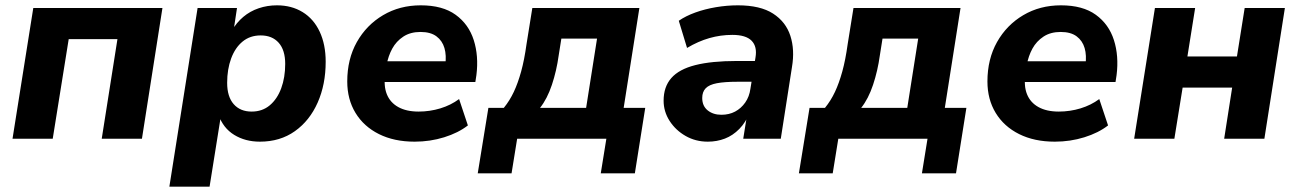

<svg xmlns="http://www.w3.org/2000/svg" viewBox="-20 -521 4872 721"><path d="M27 0 105 -491H590L513 0H362L421 -374H238L178 0Z M616 180 722 -491H870L857 -405H850Q868 -436 893.5 -457.5Q919 -479 951.5 -490Q984 -501 1020 -501Q1075 -501 1116.5 -475.5Q1158 -450 1180.5 -402Q1203 -354 1203 -289Q1203 -204 1173 -136Q1143 -68 1087.5 -28.5Q1032 11 956 11Q901 11 859.5 -14.5Q818 -40 801 -89H810L767 180ZM925 -102Q965 -102 993 -125.5Q1021 -149 1036 -189.5Q1051 -230 1051 -281Q1051 -333 1026.5 -360.5Q1002 -388 959 -388Q919 -388 891 -365Q863 -342 848 -301.5Q833 -261 833 -210Q833 -158 857.5 -130Q882 -102 925 -102Z M1537 11Q1460 11 1403 -17.5Q1346 -46 1315 -97Q1284 -148 1284 -215Q1284 -299 1320 -363Q1356 -427 1418.5 -464Q1481 -501 1560 -501Q1642 -501 1691 -465.5Q1740 -430 1759 -370.5Q1778 -311 1769 -239L1765 -213H1406L1417 -291H1668L1652 -277Q1657 -313 1649 -340.5Q1641 -368 1619 -384.5Q1597 -401 1559 -401Q1521 -401 1494.5 -383.5Q1468 -366 1453 -338.5Q1438 -311 1432 -278L1427 -243Q1420 -199 1432.5 -167.5Q1445 -136 1475.5 -119Q1506 -102 1552 -102Q1594 -102 1633.5 -114Q1673 -126 1704 -149L1737 -50Q1701 -22 1648 -5.5Q1595 11 1537 11Z M1774 130 1814 -116H1872Q1894 -143 1909.5 -176Q1925 -209 1937 -252.5Q1949 -296 1957 -354L1979 -491H2381L2322 -116H2403L2364 130H2236L2257 0H1922L1901 130ZM2008 -116H2181L2222 -376H2088L2078 -313Q2070 -255 2052.5 -202.5Q2035 -150 2008 -116Z M2638 11Q2592 11 2554.5 -10.5Q2517 -32 2494.5 -67Q2472 -102 2472 -143Q2472 -195 2501 -228Q2530 -261 2591 -276.5Q2652 -292 2747 -292H2826L2814 -214H2750Q2701 -214 2672 -208.5Q2643 -203 2630 -189.5Q2617 -176 2617 -153Q2617 -123 2637.5 -106.5Q2658 -90 2689 -90Q2718 -90 2740.5 -102Q2763 -114 2778.5 -136Q2794 -158 2798 -188L2817 -305Q2824 -346 2802.5 -368Q2781 -390 2730 -390Q2686 -390 2644 -378Q2602 -366 2560 -341L2529 -443Q2555 -461 2591 -474Q2627 -487 2668.5 -494Q2710 -501 2751 -501Q2835 -501 2883 -470Q2931 -439 2948 -386.5Q2965 -334 2954 -269L2912 0H2771L2787 -100H2796Q2781 -62 2756.5 -37Q2732 -12 2702 -0.5Q2672 11 2638 11Z M2980 130 3020 -116H3078Q3100 -143 3115.5 -176Q3131 -209 3143 -252.5Q3155 -296 3163 -354L3185 -491H3587L3528 -116H3609L3570 130H3442L3463 0H3128L3107 130ZM3214 -116H3387L3428 -376H3294L3284 -313Q3276 -255 3258.5 -202.5Q3241 -150 3214 -116Z M3941 11Q3864 11 3807 -17.5Q3750 -46 3719 -97Q3688 -148 3688 -215Q3688 -299 3724 -363Q3760 -427 3822.5 -464Q3885 -501 3964 -501Q4046 -501 4095 -465.5Q4144 -430 4163 -370.5Q4182 -311 4173 -239L4169 -213H3810L3821 -291H4072L4056 -277Q4061 -313 4053 -340.5Q4045 -368 4023 -384.5Q4001 -401 3963 -401Q3925 -401 3898.5 -383.5Q3872 -366 3857 -338.5Q3842 -311 3836 -278L3831 -243Q3824 -199 3836.5 -167.5Q3849 -136 3879.5 -119Q3910 -102 3956 -102Q3998 -102 4037.5 -114Q4077 -126 4108 -149L4141 -50Q4105 -22 4052 -5.5Q3999 11 3941 11Z M4239 0 4317 -491H4468L4439 -309H4625L4654 -491H4805L4728 0H4577L4607 -192H4421L4390 0Z"/></svg>

Font: Nunito Sans 12pt ExtraBold
Style: Italic
Weight: 800
Italic angle: -9°
Designer: Vernon Adams
Foundry: Vernon Adams
Version: Version 3.101;gftools[0.9.27]